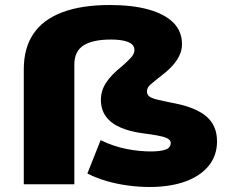

<svg xmlns="http://www.w3.org/2000/svg" viewBox="-20 -736 913 767"><path d="M577 11Q535 11 490.5 5Q446 -1 405 -13Q364 -25 329 -43L382 -176Q434 -151 485 -141Q536 -131 582 -131Q621 -131 641.5 -138.5Q662 -146 662 -165Q662 -179 640 -187Q618 -195 554 -203Q499 -210 460.5 -227Q422 -244 402.5 -271.5Q383 -299 383 -337Q383 -374 404 -406Q425 -438 467 -471Q493 -494 505 -508Q517 -522 517 -536Q517 -551 506 -560Q495 -569 474 -573.5Q453 -578 423 -578Q350 -578 313.5 -554.5Q277 -531 277 -478V0H75V-459Q75 -544 113.5 -601Q152 -658 229 -687Q306 -716 419 -716Q509 -716 573.5 -698Q638 -680 672.5 -645.5Q707 -611 707 -560Q707 -537 698 -517Q689 -497 672.5 -477.5Q656 -458 630 -438Q597 -412 582 -399Q567 -386 567 -371Q567 -359 575.5 -351.5Q584 -344 608.5 -338Q633 -332 679 -323Q764 -306 805.5 -270Q847 -234 847 -171Q847 -115 814 -74Q781 -33 720.5 -11Q660 11 577 11Z"/></svg>

Font: Nunito Sans 10pt Expanded Black
Style: Regular
Weight: 900
Width: 7
Designer: Vernon Adams
Foundry: Vernon Adams
Version: Version 3.101;gftools[0.9.27]